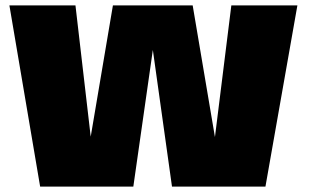

<svg xmlns="http://www.w3.org/2000/svg" viewBox="-20 -695 1150 715"><path d="M129.5 0H476.5L553.5 -539H545L620.5 0H968.5L1087.5 -675H841.5L774.5 -137H788.5L697.5 -675H400.5L309.5 -137H323.5L261 -675H15Z"/></svg>

Font: Anybody UltraCondensed Thin Black
Style: Regular
Weight: 900
Version: Version 1.111